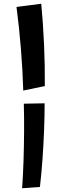

<svg xmlns="http://www.w3.org/2000/svg" viewBox="-20 -794 327 1024"><path d="M104 -311Q101 -418 91.5 -534.5Q82 -651 68 -757L200 -774Q210 -669 215 -554.5Q220 -440 219 -335ZM98 210Q103 140 105.5 62Q108 -16 108.5 -93.5Q109 -171 107 -241L218 -243Q218 -174 215 -97Q212 -20 206.5 56.5Q201 133 193 203Z"/></svg>

Font: Marhey Light Medium
Style: Regular
Weight: 500
Version: Version 1.000